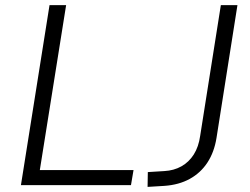

<svg xmlns="http://www.w3.org/2000/svg" viewBox="-20 -725 978 752"><path d="M62 0 174 -705H239L136 -59H503L493 0ZM558 7 559 -51 624 -55Q661 -57 690.5 -73.5Q720 -90 739 -120Q758 -150 764 -193L845 -705H910L828 -185Q819 -129 792.5 -88.5Q766 -48 723.5 -24.5Q681 -1 624 3Z"/></svg>

Font: Nunito Sans 10pt Light
Style: Italic
Weight: 300
Italic angle: -9°
Designer: Vernon Adams
Foundry: Vernon Adams
Version: Version 3.101;gftools[0.9.27]